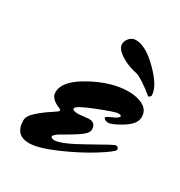

<svg xmlns="http://www.w3.org/2000/svg" viewBox="-147 -691 762 812"><g transform="rotate(30 234.0 -285.0)"><path d="M229 -194 278 -199Q312 -199 312 -165Q312 -147 279 -125Q246 -103 212.5 -84.5Q179 -66 179 -56Q179 -49 195 -47Q230 -47 328 -103Q426 -159 433 -159Q447 -159 447 -145Q446 -135 383.5 -95.5Q321 -56 237.5 -19.5Q154 17 110 17Q41 17 41 -56Q41 -77 69.5 -102Q98 -127 126.5 -145Q155 -163 155 -167.5Q155 -172 141 -178Q99 -196 99 -226Q99 -282 192.5 -332.5Q286 -383 366 -383Q410 -383 439 -366.5Q468 -350 468 -316.5Q468 -283 421.5 -254Q375 -225 355 -225Q347 -225 340.5 -229Q334 -233 334 -238Q334 -243 361.5 -254.5Q389 -266 389 -276Q389 -281 374.5 -281Q360 -281 280 -249.5Q200 -218 200 -205Q200 -194 229 -194ZM285 -587Q333 -587 396 -524Q459 -461 459 -417Q458 -411 448 -406Q387 -456 357 -466Q322 -473 294 -487Q241 -515 241 -542Q241 -559 253.5 -573Q266 -587 285 -587Z"/></g></svg>

Font: Mrs Sheppards
Style: Regular
Weight: 400
Version: Version 1.000